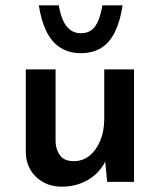

<svg xmlns="http://www.w3.org/2000/svg" viewBox="-20 -684 601 722"><path d="M213 18Q155 18 117 -17.5Q79 -53 77 -109V-423H189V-149Q191 -118 207 -98Q223 -78 258 -78Q291 -78 316.5 -98.5Q342 -119 357 -155Q372 -191 372 -236V-423H484V0H383L374 -93L377 -79Q364 -51 340 -29Q316 -7 283.5 5.5Q251 18 213 18ZM284 -484Q240 -484 207.5 -504.5Q175 -525 155 -565Q135 -605 126 -664H201Q206 -634 216 -610Q226 -586 243 -572.5Q260 -559 284 -559Q310 -559 326 -572.5Q342 -586 351 -610Q360 -634 365 -664H441Q432 -604 412 -563.5Q392 -523 360 -503.5Q328 -484 284 -484Z"/></svg>

Font: Josefin Sans Thin SemiBold
Style: Regular
Weight: 600
Version: Version 2.000